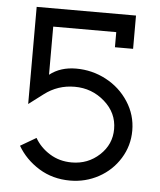

<svg xmlns="http://www.w3.org/2000/svg" viewBox="-50 -717 643 772"><g transform="rotate(5 271.0 -331.0)"><path d="M247.1 -439.5Q311.5 -439.5 367.9 -409.7Q424.3 -379.9 458.7 -326.9Q493.2 -273.9 493.2 -210.4Q493.2 -149.4 461.4 -98.1Q429.7 -46.9 376.5 -17.8Q323.2 11.2 261.2 11.2Q190.9 11.2 135.5 -22.9Q80.1 -57.1 48.8 -110.8L112.3 -147.9Q133.8 -110.4 172.9 -86.2Q211.9 -62 261.7 -62Q326.7 -62 373.3 -105.2Q419.9 -148.4 419.9 -210.4Q419.9 -275.9 368.4 -321Q316.9 -366.2 247.6 -366.2Q179.2 -366.2 125.5 -325.2L66.9 -280.8V-672.9H467.8V-538.6H394.5V-599.6H140.1V-405.3Q183.6 -439.5 247.1 -439.5Z"/></g></svg>

Font: Eligible
Style: Regular
Weight: 500
Version: Version 1.1